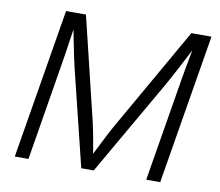

<svg xmlns="http://www.w3.org/2000/svg" viewBox="-80 -823 1051 918"><g transform="rotate(10 446.0 -364.0)"><path d="M47.9 0 168.5 -727.5H265.1L386.2 -227.1Q390.1 -210.4 394.5 -188.7Q398.9 -167 403.3 -142.6Q407.7 -118.2 411.6 -94.7Q415.5 -71.3 418.5 -50.8L400.9 -51.8Q411.6 -72.8 423.6 -96.4Q435.5 -120.1 447.8 -144.3Q460 -168.5 471.2 -189.9Q482.4 -211.4 491.7 -227.5L776.9 -727.5H874.5L753.9 0H686L762.7 -462.9Q766.1 -485.8 770.8 -512.2Q775.4 -538.6 780.5 -566.4Q785.6 -594.2 790.8 -621.6Q795.9 -648.9 800.3 -673.8L808.1 -672.9Q793.5 -643.6 778.1 -613.5Q762.7 -583.5 748 -555.9Q733.4 -528.3 720.5 -504.4Q707.5 -480.5 697.3 -462.4L431.2 0H370.6L256.8 -462.9Q251 -486.8 243.9 -520.3Q236.8 -553.7 229.2 -593.3Q221.7 -632.8 213.4 -673.8L222.7 -672.9Q218.8 -647 214.6 -619.4Q210.4 -591.8 206.3 -564Q202.1 -536.1 198.2 -510.3Q194.3 -484.4 190.4 -462.4L114.3 0Z"/></g></svg>

Font: Inter 17pt Light
Style: Italic
Weight: 300
Italic angle: -9.3988°
Version: Version 4.001;git-66647c0bb